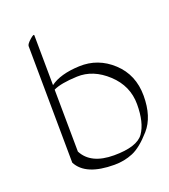

<svg xmlns="http://www.w3.org/2000/svg" viewBox="-112 -634 655 744"><g transform="rotate(-20 215.5 -262.0)"><path d="M115.2 -324.7 117.7 -68.4Q149.4 -6.8 244.9 -6.8Q340.3 -6.8 368.2 -46.9Q396 -86.9 396 -162.6Q396 -238.3 338.4 -291.7Q280.8 -345.2 213.4 -342.5Q146 -339.8 115.2 -324.7ZM115.2 -343.3Q156.2 -374 234.9 -377.2Q313.5 -380.4 372.3 -325.9Q431.2 -271.5 431.2 -184.8Q431.2 -98.1 388.7 -49.8Q346.2 -1.5 310.5 13.4Q274.9 28.3 233.9 28.3Q115.2 28.3 82.5 -35.6Q82.5 -36.1 82.5 -36.6L78.1 -517.6Q78.1 -525.9 95.7 -541.5Q113.3 -557.1 113.3 -548.8Z"/></g></svg>

Font: ML-NILA06
Style: Regular
Weight: 400
Designer: CLT@C-DIT
Version: Version ML-NILA06 1.0